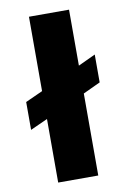

<svg xmlns="http://www.w3.org/2000/svg" viewBox="-83 -771 544 821"><g transform="rotate(-10 189.0 -360.0)"><path d="M27 -242 102 -276V0H276V-356L351 -391V-512L276 -477V-720H102V-397L27 -363Z"/></g></svg>

Font: Fixel Text ExtraBold
Style: Regular
Weight: 800
Width: 4
Designer: AlfaBravo + MacPaw
Foundry: Kyrylo Tkachov, Marchela Mozhyna, Serhii Makarenko, Maria Weinstein, Zakhar Kryvoshyya
Version: Version 1.211